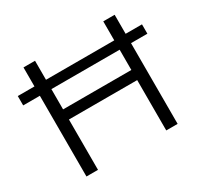

<svg xmlns="http://www.w3.org/2000/svg" viewBox="-148 -884 1109 1067"><g transform="rotate(-30 406.5 -350.0)"><path d="M193 0H119V-700H193V-388H631V-700H704V0H631V-323H193ZM12 -518V-578H809V-518Z"/></g></svg>

Font: Modern
Style: Small
Weight: 400
Designer: Julieta Ulanovsky
Foundry: Julieta Ulanovsky
Version: Version 8.000